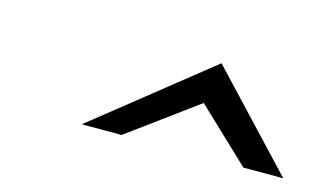

<svg xmlns="http://www.w3.org/2000/svg" viewBox="-38 -805 561 335"><g transform="rotate(15 243.0 -637.0)"><path d="M122 -554H194L318 -645L414 -554H486L330 -720Z"/></g></svg>

Font: Charger Sport
Style: DfObl
Weight: 400
Designer: Jasper
Foundry: Cannot Into Space Fonts
Version: Version 1.1